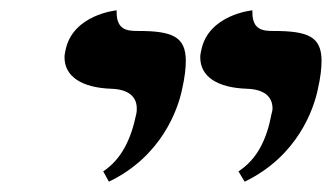

<svg xmlns="http://www.w3.org/2000/svg" viewBox="-20 -582 643 372"><path d="M454 -230C556 -279 588 -370 596 -410C601 -432 603 -450 603 -464C603 -511 577 -522 510 -522C491 -522 469 -523 469 -558V-562C469 -562 384 -554 370 -485C369 -480 368 -476 368 -471C368 -434 400 -412 459 -410C490 -409 508 -396 508 -372C508 -368 507 -365 506 -361C497 -313 479 -274 442 -250ZM191 -230C293 -279 325 -370 333 -410C338 -432 340 -450 340 -464C340 -511 314 -522 248 -522C228 -522 206 -523 206 -558V-562C206 -562 121 -554 107 -485C106 -480 105 -476 105 -471C105 -434 138 -412 196 -410C227 -409 245 -396 245 -372C245 -368 245 -365 244 -361C234 -313 216 -274 180 -250Z"/></svg>

Font: Libertinus Serif
Style: Bold Italic
Weight: 700
Italic angle: -12°
Designer: Philipp H. Poll, Khaled Hosny
Foundry: Caleb Maclennan
Version: Version 7.050;RELEASE